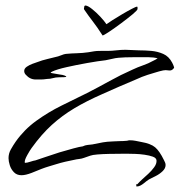

<svg xmlns="http://www.w3.org/2000/svg" viewBox="-20 -620 653 698"><path d="M291 -600Q300 -599 315 -587Q330 -575 344.5 -559.5Q359 -544 367 -532Q372 -536 388.5 -546.5Q405 -557 424.5 -568.5Q444 -580 459.5 -588Q475 -596 478 -596Q480 -596 480 -592.5Q480 -589 480 -587Q479 -582 461.5 -567.5Q444 -553 420.5 -535.5Q397 -518 377.5 -505Q358 -492 353 -491L351 -494Q333 -522 317.5 -542Q302 -562 287 -584Q284 -587 286 -593Q286 -600 291 -600ZM476 58 475 50H479Q483 45 488 40.5Q493 36 498 31Q507 23 519 12Q531 1 540.5 -12Q550 -25 549 -37Q548 -46 535.5 -50.5Q523 -55 505.5 -57.5Q488 -60 472 -60.5Q456 -61 449 -61Q439 -61 419 -61Q399 -61 376 -60.5Q353 -60 334.5 -58.5Q316 -57 308 -54L285 -46Q277 -43 267.5 -42Q258 -41 250 -39Q234 -36 217 -32Q200 -28 184 -23Q171 -19 157.5 -15Q144 -11 131 -6Q117 0 95 8.5Q73 17 58 17Q41 17 30.5 6Q20 -5 15.5 -19.5Q11 -34 11 -45Q11 -62 19.5 -77Q28 -92 37 -105Q68 -149 111.5 -180.5Q155 -212 203.5 -236Q252 -260 297 -282Q338 -303 378.5 -325.5Q419 -348 462 -367Q481 -376 500 -382.5Q519 -389 537 -399Q541 -401 545 -403Q549 -405 553 -408Q538 -412 520 -412Q498 -412 465.5 -412Q433 -412 411 -410Q399 -409 387.5 -406Q376 -403 364 -401Q337 -398 297.5 -391Q258 -384 222.5 -376Q187 -368 170 -360Q164 -357 164 -356Q164 -355 169 -354L198 -349Q208 -348 214.5 -345.5Q221 -343 221 -341Q221 -339 194 -339Q183 -339 172.5 -336Q162 -333 151 -333Q138 -331 128.5 -331Q119 -331 110 -331Q89 -331 74 -348Q68 -354 68 -362Q68 -371 77.5 -377.5Q87 -384 98 -388Q109 -392 115 -394Q133 -401 152.5 -405.5Q172 -410 191 -415Q198 -417 205 -420Q212 -423 219 -424Q240 -426 260 -426.5Q280 -427 301 -430Q315 -432 322 -433.5Q329 -435 347 -435H372Q386 -435 403 -437Q420 -439 436 -439Q448 -439 460.5 -438Q473 -437 485 -437Q507 -437 530 -435Q553 -433 573.5 -424Q594 -415 606 -392Q608 -389 610 -383.5Q612 -378 613 -375Q613 -373 611 -371Q604 -362 593 -364Q582 -366 573 -364Q559 -361 545 -356.5Q531 -352 517 -348Q507 -345 496 -340.5Q485 -336 474 -331Q443 -318 413 -305Q383 -292 352 -278Q295 -253 250.5 -226.5Q206 -200 168.5 -166Q131 -132 95 -82Q89 -74 79 -56Q69 -38 70 -30Q70 -28 71 -28Q78 -28 90 -32Q102 -36 109 -37Q120 -41 144.5 -49Q169 -57 196 -66Q223 -74 247 -80.5Q271 -87 281 -88Q289 -92 298 -93Q307 -94 316 -95Q341 -100 354 -102.5Q367 -105 392 -106Q403 -107 415.5 -107Q428 -107 438 -108Q442 -108 445 -109Q448 -110 452 -110Q463 -110 473 -108Q483 -106 493 -104Q528 -98 544 -84.5Q560 -71 576 -38Q578 -34 580 -29.5Q582 -25 582 -20Q582 -8 571 2.5Q560 13 546 20Q532 27 522 32Q517 35 512 39Q507 43 502 47Q497 51 490.5 54.5Q484 58 476 58Z"/></svg>

Font: Qwitcher Grypen
Style: Bold
Weight: 700
Designer: Robert E. Leuschke
Foundry: Robert E. Leuschke
Version: Version 1.100; ttfautohint (v1.8.3)